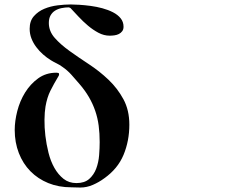

<svg xmlns="http://www.w3.org/2000/svg" viewBox="-20 -833 1040 861"><path d="M289 -800Q272 -800 255.5 -796.5Q239 -793 226.5 -785Q214 -777 206.5 -763.5Q199 -750 199 -730Q199 -693 225.5 -663Q252 -633 292.5 -604Q333 -575 379.5 -544.5Q426 -514 466.5 -475.5Q507 -437 533.5 -388Q560 -339 560 -274Q560 -201 534 -138.5Q508 -76 447 -33Q424 -16 396.5 -4Q369 8 340 8Q330 8 320 7.5Q310 7 300 7Q243 7 196.5 -12Q150 -31 116.5 -65Q83 -99 64.5 -146.5Q46 -194 46 -250Q46 -290 57.5 -335Q69 -380 92.5 -418Q116 -456 151 -481.5Q186 -507 233 -507Q237 -507 241 -506Q245 -505 245 -500Q245 -495 242 -491Q221 -456 206 -426Q191 -396 184 -355Q180 -331 179.5 -296.5Q179 -262 183.5 -224Q188 -186 197.5 -148Q207 -110 224 -80Q241 -50 265 -31Q289 -12 323 -12Q359 -12 380 -30.5Q401 -49 411.5 -77Q422 -105 424.5 -137Q427 -169 427 -196Q427 -235 422.5 -269.5Q418 -304 407 -336Q396 -368 378.5 -398Q361 -428 335 -458Q318 -478 300 -498Q282 -518 260 -533Q248 -542 234.5 -548.5Q221 -555 208 -563Q190 -574 173 -589Q156 -604 142.5 -622Q129 -640 121 -660.5Q113 -681 113 -704Q113 -739 132 -760.5Q151 -782 178.5 -793.5Q206 -805 238 -809Q270 -813 297 -813Q313 -813 336.5 -811.5Q360 -810 386.5 -806.5Q413 -803 439 -796Q465 -789 486.5 -778Q508 -767 521 -751Q534 -735 534 -713Q534 -701 528 -693Q522 -685 513 -680.5Q504 -676 493 -674.5Q482 -673 472 -673Q446 -673 421.5 -686Q397 -699 374.5 -718Q352 -737 332 -758.5Q312 -780 296 -797Z"/></svg>

Font: SoukouMincho
Style: Regular
Weight: 400
Designer: Dr. Ken Lunde (project architect, glyph set definition & overall production); Masataka HATTORI  (production & ideograph 
Foundry: Adobe Systems Incorporated
Version: Version 1.00